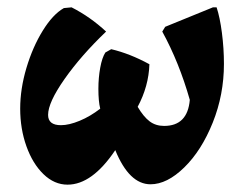

<svg xmlns="http://www.w3.org/2000/svg" viewBox="-20 -496 664 523"><path d="M590 -322Q590 -238 559.5 -162Q529 -86 482 -40Q435 6 390 6Q332 6 294 -87Q231 7 164 7Q128 7 98.5 -21.5Q69 -50 52 -97.5Q35 -145 35 -200Q35 -254 52 -311Q69 -368 96.5 -412.5Q124 -457 154 -474L175 -476Q226 -450 269 -410Q201 -345 156 -281Q111 -217 111 -183Q111 -155 146 -155Q168 -155 197 -167Q226 -179 253 -200Q248 -220 248 -254Q248 -284 253 -311.5Q258 -339 267 -353L283 -362Q334 -350 387 -321Q385 -261 355 -205Q371 -178 387.5 -165.5Q404 -153 427 -153Q491 -153 497 -224Q468 -326 422 -410L430 -423L560 -476H570Q579 -449 584.5 -406.5Q590 -364 590 -322Z"/></svg>

Font: Alegreya ExtraBold
Style: Italic
Weight: 800
Italic angle: -7°
Designer: Juan Pablo del Peral
Foundry: Huerta Tipografica
Version: Version 2.007; ttfautohint (v1.6)